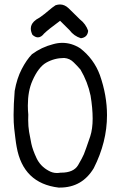

<svg xmlns="http://www.w3.org/2000/svg" viewBox="-20 -828 540 855"><path d="M247.1 -808.1Q237.8 -808.1 227.5 -804.7Q212.4 -794.9 196.3 -780.8Q179.7 -766.1 156.7 -750Q140.6 -741.7 131.3 -732.4Q117.2 -718.3 117.2 -700.7Q117.2 -687.5 124.5 -672.9Q137.2 -661.6 148.9 -661.6Q163.6 -661.6 177.2 -679.7Q177.2 -679.7 177.7 -679.7Q192.4 -694.8 247.6 -735.4L289.6 -693.8Q309.1 -667.5 340.3 -657.7Q355 -659.7 363 -667.7Q371.1 -675.8 372.6 -690.9Q362.3 -721.2 335.9 -741.7Q335.9 -741.7 335.9 -741.7Q312.5 -764.6 285.2 -791.5Q267.6 -808.1 247.1 -808.1ZM257.3 -637.2Q237.8 -637.2 216.8 -631.3Q165 -618.2 122.1 -586.4Q98.1 -561.5 76.7 -520.3Q55.2 -479 45.4 -423.3Q40.5 -362.8 40.5 -316.4Q40.5 -280.3 43.2 -256.6Q45.9 -232.9 47.9 -216.8Q51.3 -188.5 54.2 -173.8Q83 -11.7 240.7 7.3Q243.7 7.3 246.6 7.3Q345.7 7.3 397.5 -79.1Q456.5 -195.3 456.5 -314.9Q456.5 -403.3 424.8 -493.7Q398.4 -565.4 337.4 -612.8Q299.3 -637.2 257.3 -637.2ZM381.8 -220.7Q360.4 -157.7 353.5 -141.1Q346.7 -125 327.6 -92.3Q307.6 -59.1 252.4 -59.1Q251 -59.1 249.5 -59.1Q241.2 -57.6 233.4 -57.6Q213.4 -57.6 195.3 -68.4Q159.7 -87.9 142.6 -124Q125.5 -160.6 119.6 -188.2Q113.8 -215.8 109.6 -240.7Q105.5 -265.6 105.5 -293.9Q105.5 -305.2 106 -317.4Q104 -338.4 104 -357.9Q104 -422.9 124.5 -468.8Q150.9 -528.8 185.5 -548.8Q222.7 -569.8 265.6 -569.8Q265.6 -569.8 266.1 -569.8Q291 -567.9 308.6 -549.8Q323.7 -535.2 338.4 -518.1Q370.6 -463.4 383.3 -402.3Q383.3 -402.3 383.3 -402.3Q392.6 -346.2 392.6 -300Q392.6 -253.9 381.8 -220.7Z"/></svg>

Font: Bakudai
Style: Light
Weight: 300
Version: Version 1.48